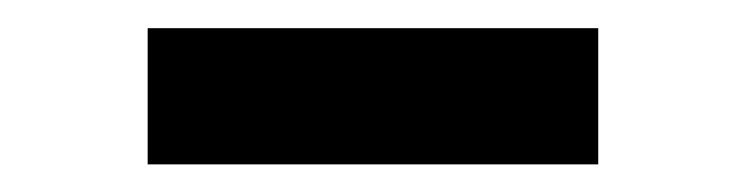

<svg xmlns="http://www.w3.org/2000/svg" viewBox="-20 -724 540 139"><path d="M413.1 -703.6H86.9V-605H413.1Z"/></svg>

Font: Roboto Flex
Style: Regular
Weight: 400
Designer: Berlow after Robertson
Foundry: Google
Version: Version 3.200;gftools[0.9.32]